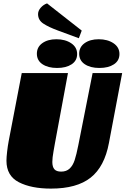

<svg xmlns="http://www.w3.org/2000/svg" viewBox="-20 -1090 739 1130"><path d="M280 20Q164 20 91 -17.5Q18 -55 18 -144Q18 -164 22 -198.5Q26 -233 31 -259L108 -660H380L303 -245Q302 -238 295 -199.5Q288 -161 288 -137Q288 -108 300 -94Q312 -80 340 -80Q371 -80 390 -98Q409 -116 419.5 -148Q430 -180 441 -236L525 -660H699L621 -248Q595 -109 513.5 -44.5Q432 20 280 20ZM444 -865 322 -910Q265 -931 234.5 -951.5Q204 -972 204 -1007Q204 -1027 220 -1045Q236 -1063 257 -1070L461 -910ZM434 -772Q434 -733 401.5 -711.5Q369 -690 316 -690Q263 -690 230 -712Q197 -734 197 -774Q197 -813 229 -836Q261 -859 312 -859Q364 -859 399 -835.5Q434 -812 434 -772ZM683 -772Q683 -733 650.5 -711.5Q618 -690 565 -690Q512 -690 479 -712Q446 -734 446 -774Q446 -813 478 -836Q510 -859 561 -859Q613 -859 648 -835.5Q683 -812 683 -772Z"/></svg>

Font: Sansita Black Italic
Style: Regular
Weight: 900
Italic angle: -11°
Designer: Pablo Cosgaya
Foundry: Omnibus-Type
Version: Version 1.006